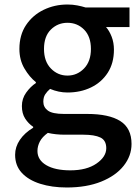

<svg xmlns="http://www.w3.org/2000/svg" viewBox="-20 -584 618 851"><path d="M276 247Q210 247 158 230.5Q106 214 76.5 182Q47 150 47 102Q47 67 68 36Q89 5 127 -18V-22Q106 -36 91.5 -58.5Q77 -81 77 -114Q77 -147 96 -173.5Q115 -200 139 -216V-220Q111 -242 88.5 -280Q66 -318 66 -367Q66 -429 95.5 -473Q125 -517 173.5 -540.5Q222 -564 279 -564Q302 -564 322.5 -560Q343 -556 359 -551H554V-464H450Q465 -447 475 -421Q485 -395 485 -364Q485 -304 457.5 -261.5Q430 -219 383.5 -196.5Q337 -174 279 -174Q240 -174 202 -190Q189 -179 180.5 -166Q172 -153 172 -133Q172 -109 192 -94Q212 -79 264 -79H366Q463 -79 513 -47.5Q563 -16 563 54Q563 107 528 151Q493 195 428.5 221Q364 247 276 247ZM279 -249Q322 -249 352.5 -280.5Q383 -312 383 -367Q383 -422 353 -452.5Q323 -483 279 -483Q236 -483 205.5 -453Q175 -423 175 -367Q175 -312 205.5 -280.5Q236 -249 279 -249ZM292 171Q364 171 407.5 141Q451 111 451 73Q451 38 425 25.5Q399 13 349 13H266Q247 13 228 11Q209 9 192 5Q167 23 156.5 43.5Q146 64 146 85Q146 125 185 148Q224 171 292 171Z"/></svg>

Font: Source Han Sans TC Medium
Style: Regular
Weight: 500
Designer: Ryoko NISHIZUKA Ë•øÂ°öÊ∂ºÂ≠ê (kana, bopomofo & ideographs); Paul D. Hunt (Latin, Greek & Cyrillic); Sandoll Communicatio
Foundry: Adobe
Version: Version 2.004;hotconv 1.0.118;makeotfexe 2.5.65603